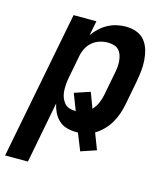

<svg xmlns="http://www.w3.org/2000/svg" viewBox="-146 -629 808 927"><g transform="rotate(15 258.0 -166.0)"><path d="M-34 210 110 -530H224L210 -457Q224 -477 242 -493.5Q260 -510 281 -521Q302 -532 324.5 -537Q347 -542 369 -542Q397 -542 422 -533Q447 -524 463 -504.5Q479 -485 486.5 -460Q494 -435 496 -408Q498 -381 495 -353.5Q492 -326 487 -299L464 -179Q459 -154 451 -130.5Q443 -107 430 -84.5Q417 -62 398 -42.5Q379 -23 357 -10L388 71L311 97L277 12H267Q242 12 219.5 5.5Q197 -1 180.5 -16.5Q164 -32 154 -52.5Q144 -73 139 -96L80 210ZM238 -85H240L208 -168L286 -194L315 -117Q331 -134 340 -155Q349 -176 353 -197L376 -317Q379 -332 380 -347Q381 -362 379.5 -376.5Q378 -391 373 -404.5Q368 -418 358.5 -427.5Q349 -437 334.5 -441Q320 -445 305 -445Q285 -445 265 -439Q245 -433 228.5 -419.5Q212 -406 202 -387Q192 -368 188 -348L165 -228Q162 -212 161 -195.5Q160 -179 161 -163Q162 -147 167.5 -132.5Q173 -118 182.5 -106.5Q192 -95 207 -90Q222 -85 238 -85Z"/></g></svg>

Font: Lode
Style: Bold Italic
Weight: 700
Italic angle: -11°
Monospace: yes
Designer: Belleve Invis
Foundry: Belleve Invis
Version: Version 29.2.0; ttfautohint (v1.8.3)